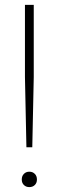

<svg xmlns="http://www.w3.org/2000/svg" viewBox="-20 -760 240 785"><path d="M88 -158 82 -445V-740H118V-445L112 -158ZM100 5Q86.5 5 77.8 -3.5Q69 -12 69 -26Q69 -40.5 77.8 -49.2Q86.5 -58 100 -58Q113.5 -58 122.2 -49.2Q131 -40.5 131 -26Q131 -12 122.2 -3.5Q113.5 5 100 5Z"/></svg>

Font: Encode Sans SC Condensed Thin
Style: Regular
Weight: 100
Width: 3
Designer: Multiple Designers
Foundry: Impallari Type
Version: Version 3.002